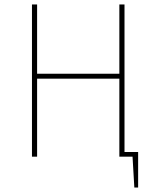

<svg xmlns="http://www.w3.org/2000/svg" viewBox="-20 -701 700 859"><path d="M598 -21V138H581L573 0H514V-349H146V0H123V-681H146V-371H514V-681H537V-21Z"/></svg>

Font: Fira Sans Thin
Style: Regular
Weight: 100
Designer: bBox Type GmbH & Carrois Corporate GbR & Edenspiekermann AG
Foundry: bBox Type GmbH & Carrois Corporate GbR & Edenspiekermann AG
Version: Version 4.301